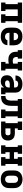

<svg xmlns="http://www.w3.org/2000/svg" viewBox="2106 -2686 589 4840"><g transform="rotate(90 2400.0 -266.5)"><path d="M44 0V-110H85V-420H44V-530H556V-420H515V-110H556V0H342V-110H383V-420H217V-110H258V0Z M903 8Q873 8 843.5 3Q814 -2 787 -14.5Q760 -27 738 -48Q716 -69 702 -95Q688 -121 682.5 -150.5Q677 -180 677 -210V-320Q677 -350 682.5 -379Q688 -408 701.5 -434.5Q715 -461 736.5 -481.5Q758 -502 785 -515Q812 -528 841 -533Q870 -538 900 -538Q930 -538 959 -533Q988 -528 1015 -515Q1042 -502 1063.5 -481.5Q1085 -461 1098.5 -434.5Q1112 -408 1117.5 -379Q1123 -350 1123 -320V-211H806V-210Q806 -189 811 -168.5Q816 -148 829 -131.5Q842 -115 862 -107.5Q882 -100 903 -100Q918 -100 932.5 -102.5Q947 -105 960 -112Q973 -119 982 -131.5Q991 -144 992 -159H1121Q1119 -134 1110 -109.5Q1101 -85 1085.5 -65Q1070 -45 1048.5 -30.5Q1027 -16 1003 -7Q979 2 953.5 5Q928 8 903 8ZM806 -319H994V-320Q994 -341 989.5 -361Q985 -381 972.5 -397.5Q960 -414 940.5 -422Q921 -430 900 -430Q879 -430 859.5 -422Q840 -414 827.5 -397.5Q815 -381 810.5 -361Q806 -341 806 -320Z M1542 0V-110H1583V-194Q1558 -189 1533.5 -186Q1509 -183 1484 -183Q1456 -183 1428.5 -188Q1401 -193 1376.5 -206Q1352 -219 1332.5 -239.5Q1313 -260 1302 -285Q1291 -310 1288 -338Q1285 -366 1285 -394V-420H1244V-530H1458V-420H1417V-394Q1417 -374 1421.5 -354Q1426 -334 1440 -319.5Q1454 -305 1473.5 -299Q1493 -293 1513 -293Q1531 -293 1548.5 -296Q1566 -299 1583 -303V-420H1542V-530H1756V-420H1715V-110H1756V0Z M2034 8Q2034 8 2034 8Q2034 8 2034 8H2033Q2002 8 1971.5 -1Q1941 -10 1919 -31.5Q1897 -53 1887 -83.5Q1877 -114 1877 -145Q1877 -174 1885 -202Q1893 -230 1911.5 -252Q1930 -274 1955 -289Q1980 -304 2007.5 -312.5Q2035 -321 2064 -324Q2093 -327 2121 -327H2186V-360Q2186 -376 2179 -390.5Q2172 -405 2159 -414.5Q2146 -424 2130 -427Q2114 -430 2098 -430Q2083 -430 2068 -427Q2053 -424 2040 -415.5Q2027 -407 2019.5 -393Q2012 -379 2012 -363H1883Q1883 -363 1883 -363Q1883 -363 1883 -363Q1883 -389 1891 -414.5Q1899 -440 1914 -461Q1929 -482 1950.5 -497.5Q1972 -513 1996 -522Q2020 -531 2046 -534.5Q2072 -538 2098 -538Q2125 -538 2151.5 -534.5Q2178 -531 2203 -522Q2228 -513 2250 -497.5Q2272 -482 2287 -460Q2302 -438 2308.5 -412Q2315 -386 2315 -360V-110H2356V0H2186V-78Q2175 -57 2159 -40Q2143 -23 2122.5 -12Q2102 -1 2079.5 3.5Q2057 8 2034 8ZM2086 -100Q2105 -100 2124 -104.5Q2143 -109 2157.5 -121.5Q2172 -134 2179 -152Q2186 -170 2186 -189V-219H2121Q2109 -219 2097 -218.5Q2085 -218 2073 -215.5Q2061 -213 2049.5 -209.5Q2038 -206 2028 -199Q2018 -192 2012 -181.5Q2006 -171 2006 -159Q2006 -145 2013 -132Q2020 -119 2032 -112Q2044 -105 2058 -102.5Q2072 -100 2086 -100Z M2400 0V-110Q2420 -110 2440 -114.5Q2460 -119 2475.5 -132Q2491 -145 2499.5 -163.5Q2508 -182 2512 -202Q2516 -222 2516.5 -242Q2517 -262 2517 -282V-420H2476V-530H2956V-420H2915V-110H2956V0H2742V-110H2783V-420H2649V-283Q2649 -256 2648 -228.5Q2647 -201 2641.5 -174Q2636 -147 2625.5 -121Q2615 -95 2598 -73.5Q2581 -52 2558 -36Q2535 -20 2509 -11.5Q2483 -3 2455.5 -1.5Q2428 0 2400 0Z M3044 0V-110H3085V-420H3044V-530H3258V-420H3217V-347H3341Q3365 -347 3388.5 -343Q3412 -339 3434 -329Q3456 -319 3473.5 -302.5Q3491 -286 3502.5 -265Q3514 -244 3518.5 -220.5Q3523 -197 3523 -173Q3523 -149 3518.5 -125.5Q3514 -102 3502.5 -81Q3491 -60 3473.5 -44Q3456 -28 3434 -18Q3412 -8 3388.5 -4Q3365 0 3341 0ZM3341 -110Q3353 -110 3363.5 -115Q3374 -120 3380 -129.5Q3386 -139 3388.5 -150.5Q3391 -162 3391 -173Q3391 -185 3388.5 -196Q3386 -207 3380 -216.5Q3374 -226 3363.5 -231Q3353 -236 3341 -236H3217V-110Z M3644 0V-110H3685V-420H3644V-530H3858V-420H3817V-326H3983V-420H3942V-530H4156V-420H4115V-110H4156V0H3942V-110H3983V-216H3817V-110H3858V0Z M4500 8Q4470 8 4441 3Q4412 -2 4385 -15Q4358 -28 4336.5 -48.5Q4315 -69 4301.5 -95.5Q4288 -122 4282.5 -151Q4277 -180 4277 -210V-320Q4277 -350 4282.5 -379Q4288 -408 4301.5 -434.5Q4315 -461 4337 -482Q4359 -503 4385.5 -515.5Q4412 -528 4441 -534.5Q4470 -541 4500 -541Q4530 -541 4559 -534.5Q4588 -528 4614.5 -515.5Q4641 -503 4663 -482Q4685 -461 4698.5 -434.5Q4712 -408 4717.5 -379Q4723 -350 4723 -320V-210Q4723 -180 4717.5 -151Q4712 -122 4698.5 -95.5Q4685 -69 4663.5 -48.5Q4642 -28 4615 -15Q4588 -2 4559 3Q4530 8 4500 8ZM4500 -102Q4520 -102 4539 -110Q4558 -118 4570 -134Q4582 -150 4586.5 -170Q4591 -190 4591 -210V-320Q4591 -340 4586.5 -360Q4582 -380 4569.5 -396Q4557 -412 4538 -420Q4519 -428 4499 -428Q4479 -428 4460 -419.5Q4441 -411 4429.5 -395Q4418 -379 4413.5 -359.5Q4409 -340 4409 -320V-210Q4409 -190 4413.5 -170Q4418 -150 4430 -134Q4442 -118 4461 -110Q4480 -102 4500 -102Z"/></g></svg>

Font: Iosevka Curly Slab XBdEx
Style: Regular
Weight: 800
Width: 7
Monospace: yes
Designer: Belleve Invis
Foundry: Belleve Invis
Version: Version 11.0.0; ttfautohint (v1.8.3)